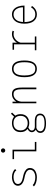

<svg xmlns="http://www.w3.org/2000/svg" viewBox="1502 -2285 986 4030"><g transform="rotate(-90 1995.0 -270.0)"><path d="M287.5 11Q227.5 11 175.2 -6.2Q123 -23.5 97 -51L126 -76.5Q147.5 -51.5 193 -36.8Q238.5 -22 289 -22Q355 -22 401 -51Q447 -80 447 -135Q447 -161.5 430.5 -182.5Q414 -203.5 386.2 -216.5Q358.5 -229.5 335 -236.5Q311.5 -243.5 285 -248Q111 -280.5 111 -387Q111 -419 127.5 -444.2Q144 -469.5 171 -483.5Q198 -497.5 228.8 -504.8Q259.5 -512 292 -512Q351.5 -512 399.8 -490.5Q448 -469 461 -442.5L432 -420Q416 -449.5 376.8 -464.2Q337.5 -479 292 -479Q267 -479 243.2 -474.2Q219.5 -469.5 197.2 -459.5Q175 -449.5 161.5 -430.8Q148 -412 148 -387Q148 -306 292 -281Q310 -278 327 -273.8Q344 -269.5 367.8 -262Q391.5 -254.5 410.5 -243.2Q429.5 -232 447 -217.2Q464.5 -202.5 474.2 -181.2Q484 -160 484 -135Q484 -98.5 468 -70Q452 -41.5 424.2 -24.2Q396.5 -7 361.8 2Q327 11 287.5 11Z M883 -666Q870 -653 851 -653Q832 -653 819 -666Q806 -679 806 -698Q806 -717 819 -730Q832 -743 851 -743Q870 -743 883 -730Q896 -717 896 -698Q896 -679 883 -666ZM868 -32H1031V0H833V-468H670V-500H868Z M1426 -149Q1375 -149 1334.5 -167.5Q1306.5 -156.5 1288.2 -138.2Q1270 -120 1270 -97Q1270 -66.5 1293 -49.2Q1316 -32 1346.5 -32H1473Q1548.5 -32 1587.2 -2.5Q1626 27 1626 80Q1626 138 1574.8 170.5Q1523.5 203 1420.5 203Q1220 203 1220 83Q1220 19 1288.5 -11.5Q1265.5 -24.5 1250.2 -46.8Q1235 -69 1235 -95Q1235 -125 1255.2 -148.2Q1275.5 -171.5 1304.5 -185Q1237 -233.5 1237 -331Q1237 -420 1289.8 -466Q1342.5 -512 1426 -512Q1510 -512 1560 -467L1623 -533L1647 -510L1583 -442Q1614 -396.5 1614 -331Q1614 -285.5 1599 -250Q1584 -214.5 1557.8 -192.8Q1531.5 -171 1498 -160Q1464.5 -149 1426 -149ZM1426 -182Q1493.5 -182 1536 -221.5Q1578.5 -261 1578.5 -331Q1578.5 -402 1538.5 -441Q1498.5 -480 1426 -480Q1353 -480 1313 -441Q1273 -402 1273 -331Q1273 -260.5 1315.5 -221.2Q1358 -182 1426 -182ZM1254.5 83.5Q1254.5 124.5 1295.2 148.2Q1336 172 1420.5 172Q1591.5 172 1591.5 82Q1591.5 40.5 1565.8 20.8Q1540 1 1469.5 1H1331Q1327.5 1 1325.5 0.5Q1254.5 24 1254.5 83.5Z M1842 0V-500H1876V-420Q1901 -462.5 1942.5 -487.2Q1984 -512 2039 -512Q2076.5 -512 2102.5 -498.2Q2128.5 -484.5 2143.8 -457.5Q2159 -430.5 2165.5 -394Q2172 -357.5 2172 -308V0H2136.5V-305Q2136.5 -346.5 2132 -376.5Q2127.5 -406.5 2116.5 -430.5Q2105.5 -454.5 2085 -466.8Q2064.5 -479 2034 -479Q1972.5 -479 1927.8 -433.8Q1883 -388.5 1876 -317V0Z M2390 -251Q2390 -386 2436 -449Q2482 -512 2565 -512Q2740 -512 2740 -251Q2740 -115.5 2694 -52.2Q2648 11 2565 11Q2482 11 2436 -52.2Q2390 -115.5 2390 -251ZM2565 -22Q2598.5 -22 2623.5 -33.8Q2648.5 -45.5 2667 -71.8Q2685.5 -98 2694.8 -142.8Q2704 -187.5 2704 -251Q2704 -373.5 2668.8 -426.2Q2633.5 -479 2565 -479Q2497 -479 2461.5 -426.2Q2426 -373.5 2426 -251Q2426 -167 2443.2 -115.2Q2460.5 -63.5 2490.2 -42.8Q2520 -22 2565 -22Z M3115 -32H3244V0H2955.5V-32H3080V-468H2965.5V-500H3115V-407Q3143 -454.5 3191.8 -483.2Q3240.5 -512 3299 -512Q3339 -512 3365.5 -497.5L3350.5 -466.5Q3335.5 -478 3292.5 -478Q3231.5 -478 3183 -437.2Q3134.5 -396.5 3115 -333.5Z M3885.5 -92Q3877.5 -78 3864.2 -62.8Q3851 -47.5 3829.5 -29.8Q3808 -12 3775.5 -0.5Q3743 11 3706.5 11Q3619.5 11 3566.2 -55.8Q3513 -122.5 3513 -252Q3513 -317.5 3529 -368.5Q3545 -419.5 3572.8 -450.2Q3600.5 -481 3635 -496.5Q3669.5 -512 3709 -512Q3768.5 -512 3811 -475.8Q3853.5 -439.5 3873.5 -381Q3893.5 -322.5 3893.5 -249H3547Q3548 -140.5 3588.2 -81.2Q3628.5 -22 3706.5 -22Q3739.5 -22 3766.8 -31.5Q3794 -41 3811.2 -56.5Q3828.5 -72 3838.5 -85Q3848.5 -98 3854.5 -111ZM3707.5 -479Q3641 -479 3597.5 -429Q3554 -379 3548 -281H3857Q3857 -317.5 3848.5 -351.2Q3840 -385 3822.8 -414.2Q3805.5 -443.5 3775.8 -461.2Q3746 -479 3707.5 -479Z"/></g></svg>

Font: League Mono Narrow Thin
Style: Regular
Weight: 100
Width: 3
Designer: Tyler Finck
Foundry: The League of Moveable Type / Tyler Finck
Version: Version 2.210